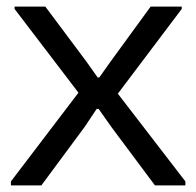

<svg xmlns="http://www.w3.org/2000/svg" viewBox="-20 -560 593 580"><path d="M13 -12 217 -280 24 -533V-540H117L241 -374L275 -326H280L314 -374L435 -540H529V-533L336 -277L540 -12V0H448L316 -177L278 -231H272L236 -177L105 0H13Z"/></svg>

Font: EncodeSans
Style: Regular
Weight: 400
Designer: Pablo Impallari, Andres Torresi
Foundry: Pablo Impallari, Andres Torresi
Version: Version 1.000; ttfautohint (v1.4.1)